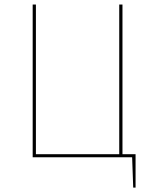

<svg xmlns="http://www.w3.org/2000/svg" viewBox="-20 -701 692 856"><path d="M526 -13.6V-680.9H511.6V-13.6H140.1V-680.9H125.7V0H569.1L573.9 135.3H584.4V-13.6Z"/></svg>

Font: Fira Sans Hair
Style: Regular
Weight: 100
Designer: bBox Type GmbH & Carrois Corporate GbR & Edenspiekermann AG
Foundry: bBox Type GmbH & Carrois Corporate GbR & Edenspiekermann AG
Version: Version 4.300;PS 004.300;hotconv 1.0.88;makeotf.lib2.5.64775